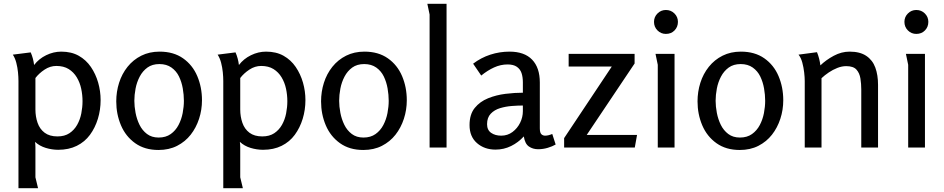

<svg xmlns="http://www.w3.org/2000/svg" viewBox="-20 -783 5010 1019"><path d="M143 -505Q150 -489 154.5 -472Q159 -455 161 -438Q186 -471 225 -490Q264 -509 305 -509Q359 -509 398 -487Q437 -465 462.5 -427.5Q488 -390 501 -344.5Q514 -299 514 -252Q514 -200 499.5 -152.5Q485 -105 457.5 -67.5Q430 -30 387.5 -9Q345 12 289 12Q256 12 223 2Q190 -8 166 -30Q168 -16 168 -1.5Q168 13 168 21V158L182 216H78V-353Q78 -374 75.5 -399.5Q73 -425 66.5 -450Q60 -475 48 -493ZM279 -433Q246 -433 216.5 -413.5Q187 -394 168 -369V-202Q168 -164 179.5 -131Q191 -98 217 -78.5Q243 -59 285 -59Q323 -59 348.5 -76Q374 -93 389.5 -120.5Q405 -148 411.5 -181Q418 -214 418 -246Q418 -279 411 -312Q404 -345 387.5 -372.5Q371 -400 344.5 -416.5Q318 -433 279 -433Z M821 13Q748 13 697.5 -23Q647 -59 622 -118Q597 -177 597 -245Q597 -296 612 -343.5Q627 -391 657 -428.5Q687 -466 730 -487.5Q773 -509 827 -509Q901 -509 951.5 -473.5Q1002 -438 1027 -379Q1052 -320 1052 -251Q1052 -200 1036.5 -152.5Q1021 -105 992 -68Q963 -31 920 -9Q877 13 821 13ZM822 -53Q860 -53 886 -71.5Q912 -90 927.5 -119.5Q943 -149 949.5 -183Q956 -217 956 -248Q956 -280 950 -314Q944 -348 930 -377Q916 -406 890 -424.5Q864 -443 826 -443Q788 -443 762.5 -424.5Q737 -406 721.5 -376.5Q706 -347 699.5 -313Q693 -279 693 -248Q693 -218 699.5 -184Q706 -150 720.5 -120.5Q735 -91 760 -72Q785 -53 822 -53Z M1230 -505Q1237 -489 1241.5 -472Q1246 -455 1248 -438Q1273 -471 1312 -490Q1351 -509 1392 -509Q1446 -509 1485 -487Q1524 -465 1549.5 -427.5Q1575 -390 1588 -344.5Q1601 -299 1601 -252Q1601 -200 1586.5 -152.5Q1572 -105 1544.5 -67.5Q1517 -30 1474.5 -9Q1432 12 1376 12Q1343 12 1310 2Q1277 -8 1253 -30Q1255 -16 1255 -1.5Q1255 13 1255 21V158L1269 216H1165V-353Q1165 -374 1162.5 -399.5Q1160 -425 1153.5 -450Q1147 -475 1135 -493ZM1366 -433Q1333 -433 1303.5 -413.5Q1274 -394 1255 -369V-202Q1255 -164 1266.5 -131Q1278 -98 1304 -78.5Q1330 -59 1372 -59Q1410 -59 1435.5 -76Q1461 -93 1476.5 -120.5Q1492 -148 1498.5 -181Q1505 -214 1505 -246Q1505 -279 1498 -312Q1491 -345 1474.5 -372.5Q1458 -400 1431.5 -416.5Q1405 -433 1366 -433Z M1908 13Q1835 13 1784.5 -23Q1734 -59 1709 -118Q1684 -177 1684 -245Q1684 -296 1699 -343.5Q1714 -391 1744 -428.5Q1774 -466 1817 -487.5Q1860 -509 1914 -509Q1988 -509 2038.5 -473.5Q2089 -438 2114 -379Q2139 -320 2139 -251Q2139 -200 2123.5 -152.5Q2108 -105 2079 -68Q2050 -31 2007 -9Q1964 13 1908 13ZM1909 -53Q1947 -53 1973 -71.5Q1999 -90 2014.5 -119.5Q2030 -149 2036.5 -183Q2043 -217 2043 -248Q2043 -280 2037 -314Q2031 -348 2017 -377Q2003 -406 1977 -424.5Q1951 -443 1913 -443Q1875 -443 1849.5 -424.5Q1824 -406 1808.5 -376.5Q1793 -347 1786.5 -313Q1780 -279 1780 -248Q1780 -218 1786.5 -184Q1793 -150 1807.5 -120.5Q1822 -91 1847 -72Q1872 -53 1909 -53Z M2350 -763V0H2260V-706L2248 -763Z M2684 -509Q2763 -509 2804 -466.5Q2845 -424 2845 -345V-102Q2845 -79 2853 -71Q2861 -63 2873 -63Q2882 -63 2892 -65.5Q2902 -68 2911 -72L2929 -16Q2912 -6 2887 1.5Q2862 9 2836 9Q2808 9 2787 -5.5Q2766 -20 2760 -59Q2731 -27 2692.5 -8Q2654 11 2610 11Q2551 11 2511.5 -23.5Q2472 -58 2472 -119Q2472 -176 2499.5 -210Q2527 -244 2570.5 -261.5Q2614 -279 2663 -285Q2712 -291 2755 -291V-346Q2755 -374 2748 -395Q2741 -416 2723 -428.5Q2705 -441 2674 -441Q2637 -441 2602 -425Q2567 -409 2534 -382L2491 -445Q2533 -477 2582.5 -493Q2632 -509 2684 -509ZM2755 -223Q2729 -223 2696.5 -220.5Q2664 -218 2634 -209Q2604 -200 2584.5 -179.5Q2565 -159 2565 -124Q2565 -93 2586.5 -78Q2608 -63 2640 -63Q2674 -63 2700 -82.5Q2726 -102 2740.5 -131.5Q2755 -161 2755 -193Z M2998 -497H3348V-446L3094 -67H3361L3349 0H2974V-50L3227 -430H2998Z M3578 -667Q3578 -640 3560 -621.5Q3542 -603 3514 -603Q3488 -603 3469.5 -621.5Q3451 -640 3451 -667Q3451 -693 3469.5 -711.5Q3488 -730 3514 -730Q3541 -730 3559.5 -711.5Q3578 -693 3578 -667ZM3560 -497V0H3471V-439L3459 -497Z M3906 13Q3833 13 3782.5 -23Q3732 -59 3707 -118Q3682 -177 3682 -245Q3682 -296 3697 -343.5Q3712 -391 3742 -428.5Q3772 -466 3815 -487.5Q3858 -509 3912 -509Q3986 -509 4036.5 -473.5Q4087 -438 4112 -379Q4137 -320 4137 -251Q4137 -200 4121.5 -152.5Q4106 -105 4077 -68Q4048 -31 4005 -9Q3962 13 3906 13ZM3907 -53Q3945 -53 3971 -71.5Q3997 -90 4012.5 -119.5Q4028 -149 4034.5 -183Q4041 -217 4041 -248Q4041 -280 4035 -314Q4029 -348 4015 -377Q4001 -406 3975 -424.5Q3949 -443 3911 -443Q3873 -443 3847.5 -424.5Q3822 -406 3806.5 -376.5Q3791 -347 3784.5 -313Q3778 -279 3778 -248Q3778 -218 3784.5 -184Q3791 -150 3805.5 -120.5Q3820 -91 3845 -72Q3870 -53 3907 -53Z M4316 -506Q4323 -489 4327.5 -471Q4332 -453 4334 -436Q4364 -465 4405 -487Q4446 -509 4489 -509Q4544 -509 4577.5 -486.5Q4611 -464 4625.5 -424.5Q4640 -385 4640 -333V0H4551V-308Q4551 -338 4546.5 -366.5Q4542 -395 4525.5 -413.5Q4509 -432 4471 -432Q4448 -432 4424 -422.5Q4400 -413 4378.5 -398.5Q4357 -384 4340 -368V0H4251V-353Q4251 -372 4248 -398.5Q4245 -425 4238 -451Q4231 -477 4218 -493Z M4907 -667Q4907 -640 4889 -621.5Q4871 -603 4843 -603Q4817 -603 4798.5 -621.5Q4780 -640 4780 -667Q4780 -693 4798.5 -711.5Q4817 -730 4843 -730Q4870 -730 4888.5 -711.5Q4907 -693 4907 -667ZM4889 -497V0H4800V-439L4788 -497Z"/></svg>

Font: Rosario Medium
Style: Regular
Weight: 500
Version: Version 1.201